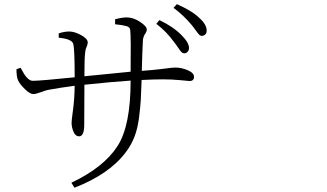

<svg xmlns="http://www.w3.org/2000/svg" viewBox="-20 -834 1540 905"><path d="M716.8 -721.7 731.4 -739.3Q798.8 -707 836.9 -667Q871.1 -632.8 871.1 -606.4Q870.1 -595.7 863.3 -588.9Q856.4 -582 847.7 -583Q840.8 -583 835 -588.9Q829.1 -594.7 818.8 -610.4Q808.6 -626 801.8 -633.8Q766.6 -683.6 716.8 -721.7ZM522.5 -719.7V-743.2Q555.7 -752 577.1 -752Q608.4 -752 640.1 -731Q671.9 -710 671.9 -694.3Q671.9 -685.5 663.1 -672.9Q654.3 -660.2 653.3 -639.6Q650.4 -582 648.4 -500Q702.1 -503.9 737.8 -508.3Q773.4 -512.7 785.2 -514.2Q796.9 -515.6 805.7 -515.6Q835.9 -515.6 865.2 -502.9Q894.5 -490.2 894.5 -471.7Q894.5 -452.1 873 -452.1Q869.1 -452.1 830.1 -456.1Q791 -460 749 -460Q705.1 -460 647.5 -457Q645.5 -395.5 643.6 -362.8Q641.6 -330.1 635.3 -279.3Q628.9 -228.5 613.8 -189.5Q598.6 -150.4 574.2 -118.2Q497.1 -13.7 331.1 50.8L316.4 27.3Q468.8 -44.9 533.2 -144.5Q595.7 -239.3 595.7 -454.1Q517.6 -449.2 377.9 -434.6Q377 -353.5 377 -246.1Q377 -191.4 352.5 -191.4Q335.9 -191.4 326.7 -212.4Q317.4 -233.4 317.4 -255.9Q317.4 -266.6 324.2 -316.4Q331.1 -366.2 332 -429.7Q263.7 -420.9 206.1 -410.2Q196.3 -408.2 172.4 -399.4Q148.4 -390.6 136.7 -390.6Q121.1 -390.6 96.7 -414.6Q72.3 -438.5 64.5 -457Q57.6 -473.6 57.6 -507.8L77.1 -514.6Q87.9 -495.1 94.2 -484.4Q100.6 -473.6 111.8 -463.4Q123 -453.1 134.8 -453.1Q168.9 -453.1 332 -469.7Q332 -602.5 325.2 -627Q319.3 -650.4 256.8 -656.2V-676.8Q283.2 -685.5 306.6 -685.5Q331.1 -685.5 362.3 -668.5Q393.6 -651.4 393.6 -633.8Q393.6 -625 387.7 -611.8Q381.8 -598.6 380.9 -582Q377.9 -556.6 377.9 -474.6Q407.2 -477.5 444.3 -481Q481.4 -484.4 527.3 -489.3Q573.2 -494.1 595.7 -496.1Q597.7 -657.2 593.8 -692.4Q592.8 -706.1 576.2 -710.9Q559.6 -715.8 522.5 -719.7ZM797.9 -796.9 813.5 -814.5Q886.7 -782.2 919.9 -749Q955.1 -717.8 954.1 -688.5Q954.1 -677.7 947.3 -671.4Q940.4 -665 930.7 -665Q923.8 -665 918 -671.4Q912.1 -677.7 901.9 -691.9Q891.6 -706.1 884.8 -714.8Q842.8 -764.6 797.9 -796.9Z"/></svg>

Font: Bpmf Zihi Serif Light
Style: Light
Weight: 300
Foundry: But Ko
Version: Version 1.320